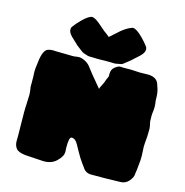

<svg xmlns="http://www.w3.org/2000/svg" viewBox="-132 -1050 1152 1195"><g transform="rotate(15 444.0 -452.5)"><path d="M560.1 22C537.1 22 519 11.2 505.9 -10.3C500.5 -18.1 495.1 -25.9 488.8 -33.7C479.5 -45.9 465.3 -67.9 447.3 -100.6C440.9 -112.8 434.1 -125 427.2 -137.2C416 -158.2 402.3 -168.9 385.7 -168.9C374.5 -168.9 369.1 -146.5 369.1 -102.1C369.1 -92.8 369.6 -83 370.6 -73.2C370.6 -53.2 359.9 -33.7 338.9 -13.7C318.8 7.8 290.5 18.6 254.9 18.6C215.3 15.6 175.8 13.2 136.7 11.2C106.4 8.3 85.9 0.5 75.7 -11.7C65.4 -23.9 60.1 -39.6 60.1 -59.1C60.1 -59.1 60.5 -94.7 60.5 -94.7C60.5 -115.7 60.1 -137.2 59.6 -158.2C59.1 -186 58.6 -214.4 58.6 -242.7C58.6 -263.2 59.1 -283.7 60.5 -304.2C61.5 -322.3 62 -339.8 62.5 -357.9C62 -374 60.5 -390.1 57.1 -406.2C57.1 -406.2 56.6 -414.6 56.6 -414.6C56.6 -414.6 57.1 -425.3 57.1 -425.3C57.1 -425.3 56.6 -475.1 56.6 -475.1C55.7 -484.9 55.2 -494.6 55.2 -504.4C55.2 -519.5 56.6 -534.2 59.1 -549.3C59.1 -549.3 61.5 -569.3 61.5 -569.3C67.4 -622.6 81.1 -652.3 102.1 -658.7C112.8 -662.1 123 -663.6 133.3 -663.6C137.7 -663.6 142.6 -663.1 147.5 -662.6C155.8 -662.1 186 -661.6 238.3 -661.1C238.3 -661.1 258.3 -660.6 258.3 -660.6C267.6 -660.6 276.9 -661.6 285.2 -663.1C289.6 -664.1 293.9 -664.6 298.3 -664.6C310.1 -664.6 322.3 -661.6 334.5 -655.8C351.6 -647.9 364.3 -638.2 373 -627C394 -599.1 416.5 -570.8 440.4 -543C450.7 -530.8 461.4 -518.1 471.7 -505.4C471.7 -505.4 474.1 -515.1 474.1 -515.1C486.3 -538.6 493.7 -553.7 495.6 -560.5C497.1 -566.9 500 -574.7 504.4 -583C508.3 -591.3 510.3 -596.7 510.3 -600.1C510.3 -600.1 509.8 -609.9 509.8 -609.9C509.8 -619.6 511.2 -628.4 514.2 -636.7C519.5 -650.9 533.2 -662.6 554.7 -672.4C557.1 -672.9 560.1 -673.3 564 -673.3C565.9 -673.3 568.4 -673.3 571.3 -672.9C574.2 -672.4 580.1 -672.4 589.4 -672.4C589.4 -672.4 625.5 -672.9 625.5 -672.9C638.7 -672.4 647.9 -671.9 653.3 -671.9C658.7 -671.9 664.6 -671.4 670.9 -670.9C677.2 -670.4 683.6 -669.9 689.9 -669.9C709 -669.9 727.1 -670.4 745.1 -670.9C782.7 -669.9 806.2 -654.8 814.5 -625.5C815.9 -620.1 817.9 -614.3 820.3 -607.9C827.6 -590.8 831.1 -563.5 831.1 -525.4C833.5 -512.2 835 -499 835 -486.8C835 -477.1 834.5 -467.3 833 -457C831.5 -446.8 830.6 -436.5 830.6 -425.8C830.6 -425.8 831.1 -397 831.1 -397C831.1 -391.6 832.5 -384.3 835 -374.5C837.4 -364.7 838.9 -355 839.4 -344.7C839.4 -314 837.9 -282.7 834.5 -252C834 -244.6 833.5 -236.8 833.5 -229.5C833.5 -219.2 834 -209 835 -199.2C835.9 -189 836.4 -179.2 836.4 -169.4C836.4 -151.9 835.4 -133.8 833 -115.7C831.5 -105.5 830.6 -95.7 830.1 -85.4C829.6 -80.6 829.1 -75.7 828.1 -70.8C826.7 -64.5 825.7 -57.6 825.7 -51.3C824.7 -36.6 817.4 -21 803.2 -4.9C789.1 11.2 771 19.5 750 19.5C727.5 20.5 705.1 21 682.6 21C670.4 21 657.7 21.5 645 22C645 22 560.1 22 560.1 22ZM478.5 -684.6C460.9 -684.1 441.4 -683.6 419.4 -683.6C419.4 -683.6 360.8 -685.1 360.8 -685.1C355.5 -685.1 349.6 -686 344.2 -688.5C330.1 -691.9 317.9 -696.8 307.6 -704.1C307.6 -704.6 295.4 -713.9 271.5 -731.9C271.5 -731.9 225.6 -775.4 225.6 -775.4C210.9 -790.5 203.6 -804.2 203.6 -816.4C203.6 -821.3 204.6 -826.7 206.5 -832.5C220.2 -851.1 235.4 -868.7 251.5 -884.8C279.8 -913.1 301.3 -927.2 315.9 -927.2C327.1 -926.3 342.3 -918.5 360.4 -903.8C371.1 -895.5 387.7 -881.3 410.2 -861.3C421.4 -853.5 433.6 -844.2 446.3 -833.5C470.7 -854.5 483.4 -865.7 484.4 -867.2C516.1 -897.9 545.9 -917.5 573.7 -926.8C573.7 -926.8 578.6 -927.2 578.6 -927.2C593.3 -927.2 614.7 -913.1 643.1 -884.8C659.2 -868.7 674.3 -851.1 688 -832.5C689.9 -826.7 690.9 -821.3 690.9 -816.4C690.9 -804.2 683.6 -790.5 668.9 -775.4C635.7 -744.1 608.4 -720.2 586.4 -704.1C578.6 -696.8 571.3 -691.9 564 -690.4C556.6 -689 544.4 -686.5 527.3 -683.6C527.3 -683.6 478.5 -684.6 478.5 -684.6Z"/></g></svg>

Font: Kaph
Style: Regular
Weight: 400
Designer: GGBotNet
Foundry: f0n7.com